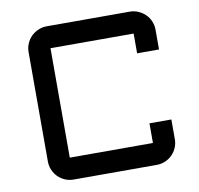

<svg xmlns="http://www.w3.org/2000/svg" viewBox="-78 -782 897 864"><g transform="rotate(-10 370.0 -350.0)"><path d="M89.8 -600.1Q89.8 -620.6 97.7 -638.9Q105.5 -657.2 119.1 -670.7Q132.8 -684.1 151.1 -692.1Q169.4 -700.2 189.9 -700.2H569.8Q590.3 -700.2 608.6 -692.1Q627 -684.1 640.6 -670.7Q654.3 -657.2 662.1 -638.9Q669.9 -620.6 669.9 -600.1V-509.8H569.8V-600.1H189.9V-100.1H569.8V-189.9H669.9V-100.1Q669.9 -79.6 662.1 -61.3Q654.3 -43 640.6 -29.3Q627 -15.6 608.6 -7.8Q590.3 0 569.8 0H189.9Q169.4 0 151.1 -7.8Q132.8 -15.6 119.1 -29.3Q105.5 -43 97.7 -61.3Q89.8 -79.6 89.8 -100.1Z"/></g></svg>

Font: Aldrich [RUS by Daymarius]
Style: Regular
Weight: 400
Designer: Matthew Desmond
Foundry: Matthew Desmond
Version: Version 1.002 August 24, 2018